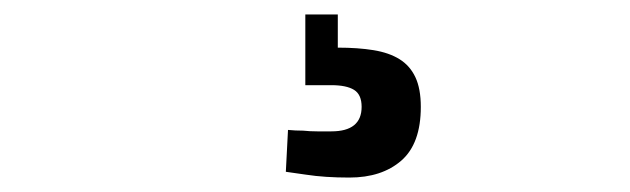

<svg xmlns="http://www.w3.org/2000/svg" viewBox="-20 -21 873 266"><path d="M563 127Q563 178 536 201.5Q509 225 464 225Q447 225 432 224Q417 223 404 221Q389 219 376 217L379 159Q389 160 400 160Q409 161 419.5 161Q430 161 439 161Q481 161 481 127Q481 110 470.5 103.5Q460 97 439 97H403V-1H448V45Q476 45 497.5 48.5Q519 52 533.5 61Q548 70 555.5 86Q563 102 563 127Z"/></svg>

Font: Panefresco 600wt
Style: Regular
Weight: 600
Designer: Campivisivi
Foundry: Campivisivi & Chank Co
Version: Version 1.001